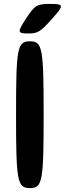

<svg xmlns="http://www.w3.org/2000/svg" viewBox="-20 -961 331 981"><path d="M203 -375C203 -716 197 -750 133 -750C68 -750 62 -716 62 -375C62 -34 68 0 133 0C197 0 203 -34 203 -375ZM113 -866C68 -797 69 -790 122 -790C174 -790 185 -797 247 -866C308 -934 307 -941 238 -941C168 -941 157 -934 113 -866Z"/></svg>

Font: Asimov Print
Style: A
Weight: 500
Designer: Google
Version: Version 2.000980: 2014